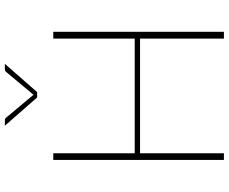

<svg xmlns="http://www.w3.org/2000/svg" viewBox="-96 -846 942 791"><g transform="rotate(-90 375.5 -451.0)"><path d="M639.5 -703V0H611.5V-345.5H139V0H111.5V-703H139V-367.5H611.5V-703ZM507.5 -902.5 391 -769.5H369L252.5 -902.5H272.5Q275.5 -902.5 279.2 -901.8Q283 -901 286 -897L377.5 -787.5L380 -784L382.5 -787.5L474 -897Q477 -901 480.8 -901.8Q484.5 -902.5 487.5 -902.5Z"/></g></svg>

Font: Lato 2
Style: Regular
Weight: 200
Designer: Lukasz Dziedzic with Adam Twardoch and Botio Nikoltchev
Foundry: tyPoland Lukasz Dziedzic
Version: Version 2.015; 2015-08-06; http://www.latofonts.com/